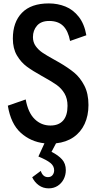

<svg xmlns="http://www.w3.org/2000/svg" viewBox="-20 -814 562 1101"><path d="M301.3 7.8 275.4 56.6Q314.5 76.2 335.9 100.3Q357.4 124.5 357.4 161.6Q357.4 189.9 345 213.9Q332.5 237.8 310.3 252Q288.1 266.1 259.3 266.1Q227.1 266.1 202.6 248.5Q178.2 231 164.6 202.6L213.9 166Q219.2 183.1 229.5 192.4Q239.7 201.7 254.9 201.7Q272 201.7 281.2 190.2Q290.5 178.7 290.5 162.6Q290.5 137.7 269 120.4Q247.6 103 200.2 83.5L234.9 7.8Q156.2 -1 99.1 -52.5Q42 -104 24.9 -208L127.4 -243.7Q141.1 -167.5 179 -130.9Q216.8 -94.2 269 -94.2Q316.9 -94.2 342 -122.8Q367.2 -151.4 367.2 -207Q367.2 -248.5 350.1 -277.6Q333 -306.6 305.9 -326.2Q278.8 -345.7 231 -372.1L219.7 -378.4Q167 -407.7 133.8 -432.1Q100.6 -456.5 77.1 -496.1Q53.7 -535.6 53.7 -592.8Q53.7 -687 106 -740.7Q158.2 -794.4 260.3 -794.4Q310.5 -794.4 355 -776.6Q399.4 -758.8 431.6 -717.8Q463.9 -676.8 475.1 -611.8L381.8 -579.1Q371.1 -636.7 342.3 -665.3Q313.5 -693.8 262.2 -693.8Q215.8 -693.8 192.4 -667Q168.9 -640.1 168.9 -601.1Q168.9 -571.8 184.6 -549.8Q200.2 -527.8 223.6 -512Q247.1 -496.1 289.6 -472.7L320.8 -455.1Q371.1 -425.8 405.5 -397.5Q439.9 -369.1 463.6 -323.2Q487.3 -277.3 487.3 -211.9Q487.3 -150.9 465.3 -103.5Q443.4 -56.2 401.6 -27.3Q359.9 1.5 301.3 7.8Z"/></svg>

Font: Decalotype Medium
Style: Regular
Weight: 500
Designer: Alfredo Marco Pradil
Foundry: Alfredo Marco Pradil
Version: Version 1.0